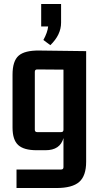

<svg xmlns="http://www.w3.org/2000/svg" viewBox="-20 -747 497 965"><path d="M187 -614V-727H287V-633Q287 -572 233 -520L198 -546Q219 -584 222 -614ZM287 105Q299 105 299 93V-53Q282 8 209 8H164Q100 8 71.5 -18Q43 -44 43 -106V-372Q43 -440 73.5 -467Q104 -494 178 -493L413 -490V66Q413 137 378 167.5Q343 198 264 198H63V105ZM299 -95V-397L167 -398Q155 -398 155 -386V-95Q155 -83 167 -83H287Q299 -83 299 -95Z"/></svg>

Font: Gemunu Libre
Style: Bold
Weight: 700
Designer: Puspanada Ekanayake, Sola Matas, Pathum Egodawatta, Kosala Senevirathne
Foundry: mooniak
Version: Version 1.100